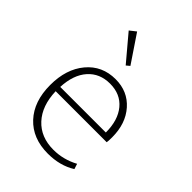

<svg xmlns="http://www.w3.org/2000/svg" viewBox="-213 -835 950 950"><g transform="rotate(45 261.5 -360.0)"><path d="M259 -571 147 -704 180 -730 277 -586ZM295 10Q188 10 125.5 -57Q63 -124 63 -239Q63 -350 120.5 -419Q178 -488 272 -488Q357 -488 410 -428Q463 -368 463 -272Q463 -245 461 -236H104Q107 -137 159.5 -80Q212 -23 301 -23Q370 -23 433 -57L442 -29Q380 10 295 10ZM268 -453Q196 -453 152.5 -404Q109 -355 105 -267H424Q424 -353 382.5 -403Q341 -453 268 -453Z"/></g></svg>

Font: Cantarell Light
Style: Regular
Weight: 300
Designer: Dave Crossland, Nikolaus Waxweiler, Florian Fecher, Jacques Le Bailly, Eben Sorkin, Alexei Vanyashin, Alexios Zavras, Em
Version: Version 0.303